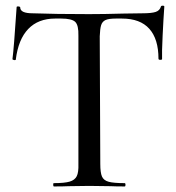

<svg xmlns="http://www.w3.org/2000/svg" viewBox="-20 -673 636 693"><path d="M174 -12Q213 -12 231.5 -17.5Q250 -23 257 -37Q264 -51 263 -81V-544Q264 -582 251.5 -594Q239 -606 201 -606H179Q118 -606 82 -568.5Q46 -531 37 -458Q37 -456 33 -456Q30 -456 27 -457.5Q24 -459 25 -460Q30 -496 40 -647Q40 -650 45 -650Q48 -650 50.5 -649Q53 -648 53 -646Q53 -625 98 -625Q179 -622 301 -622Q356 -622 424 -624L494 -625Q527 -625 542 -630Q557 -635 561 -650Q563 -653 568.5 -652.5Q574 -652 573 -648Q570 -607 567 -545Q564 -483 565 -460Q565 -457 559 -457Q552 -457 552 -461Q552 -532 519 -569Q486 -606 420 -606H398Q372 -606 360.5 -600.5Q349 -595 345 -582Q341 -569 340 -542L342 -81Q342 -50 348 -36Q354 -22 372 -17Q390 -12 430 -12Q433 -12 433 -6Q433 0 430 0Q398 0 379 -1L302 -2L228 -1Q209 0 175 0Q172 0 172 -6Q172 -12 174 -12Z"/></svg>

Font: Cormorant Upright Medium
Style: Regular
Weight: 500
Designer: Christian Thalmann (Catharsis Fonts)
Foundry: Catharsis Fonts
Version: Version 3.302